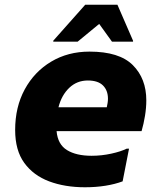

<svg xmlns="http://www.w3.org/2000/svg" viewBox="-20 -780 666 811"><path d="M339 11Q254 11 187.5 -14Q121 -39 82.5 -92Q44 -145 44 -231Q44 -328 84.5 -402.5Q125 -477 196 -519.5Q267 -562 358 -562Q484 -562 541 -505Q598 -448 598 -356Q598 -325 592.5 -291Q587 -257 578 -226H219Q224 -170 263 -146Q302 -122 367 -122Q409 -122 450 -131Q491 -140 515 -152H525L498 -14Q466 -2 425.5 4.5Q385 11 339 11ZM351 -440Q305 -440 272.5 -409Q240 -378 227 -327H431Q433 -336 434.5 -345Q436 -354 436 -363Q436 -398 415 -419Q394 -440 351 -440ZM205 -604V-608L340 -760H476L542 -608V-604H453L399 -679L308 -604Z"/></svg>

Font: Kufam
Style: Bold Italic
Weight: 700
Italic angle: -11°
Designer: Artur Schmal
Foundry: Original Type
Version: Version 1.301; ttfautohint (v1.8.3)